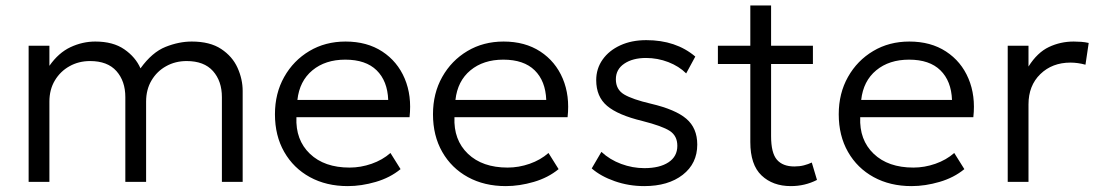

<svg xmlns="http://www.w3.org/2000/svg" viewBox="-20 -648 3917 684"><path d="M82 0V-485H156V-413.5Q188.5 -460 231.2 -480Q274 -500 319.5 -500Q383 -500 423 -472.2Q463 -444.5 480.5 -404.5Q522 -462 569.8 -481Q617.5 -500 663 -500Q728 -500 768 -473.5Q808 -447 826.2 -406.5Q844.5 -366 844.5 -324V0H770.5V-302Q770.5 -359 738.8 -394.8Q707 -430.5 645 -430.5Q604.5 -430.5 571.8 -412.2Q539 -394 519.8 -361.5Q500.5 -329 500.5 -286V0H426.5V-302Q426.5 -359 394.8 -394.8Q363 -430.5 301 -430.5Q260.5 -430.5 227.8 -412.2Q195 -394 175.5 -361.5Q156 -329 156 -286V0Z M1219 15Q1142.5 15 1084 -17Q1025.5 -49 992.5 -106.8Q959.5 -164.5 959.5 -241Q959.5 -315.5 992.5 -374Q1025.5 -432.5 1082.2 -466.2Q1139 -500 1211 -500Q1287.5 -500 1341.8 -464.5Q1396 -429 1421.8 -368Q1447.5 -307 1439 -230.5H1036Q1032.5 -149.5 1084 -100.2Q1135.5 -51 1225.5 -51Q1265 -51 1303.8 -64.5Q1342.5 -78 1371 -103L1407 -45.5Q1370 -15 1318.8 0Q1267.5 15 1219 15ZM1039.5 -292H1363Q1360.5 -359.5 1321.8 -397.5Q1283 -435.5 1210 -435.5Q1139 -435.5 1093 -397.5Q1047 -359.5 1039.5 -292Z M1782 15Q1705.5 15 1647 -17Q1588.5 -49 1555.5 -106.8Q1522.5 -164.5 1522.5 -241Q1522.5 -315.5 1555.5 -374Q1588.5 -432.5 1645.2 -466.2Q1702 -500 1774 -500Q1850.5 -500 1904.8 -464.5Q1959 -429 1984.8 -368Q2010.5 -307 2002 -230.5H1599Q1595.5 -149.5 1647 -100.2Q1698.5 -51 1788.5 -51Q1828 -51 1866.8 -64.5Q1905.5 -78 1934 -103L1970 -45.5Q1933 -15 1881.8 0Q1830.5 15 1782 15ZM1602.5 -292H1926Q1923.5 -359.5 1884.8 -397.5Q1846 -435.5 1773 -435.5Q1702 -435.5 1656 -397.5Q1610 -359.5 1602.5 -292Z M2275 15Q2220 15 2170 -2.5Q2120 -20 2088 -48L2122.5 -107Q2152.5 -79 2193 -64Q2233.5 -49 2275.5 -49Q2330 -49 2361.5 -69.8Q2393 -90.5 2393 -128.5Q2393 -164 2366.2 -181.5Q2339.5 -199 2268.5 -217Q2181.5 -238 2142.8 -270.8Q2104 -303.5 2104 -362.5Q2104 -403.5 2126.8 -435.8Q2149.5 -468 2189.8 -486.5Q2230 -505 2282.5 -505Q2388 -505 2457 -446.5L2424.5 -386.5Q2399 -412 2360.8 -426.8Q2322.5 -441.5 2281.5 -441.5Q2234 -441.5 2204 -421.2Q2174 -401 2174 -365.5Q2174 -329 2203.5 -311.5Q2233 -294 2299 -278.5Q2386.5 -258 2425.2 -224.8Q2464 -191.5 2464 -133Q2464 -65.5 2412.2 -25.2Q2360.5 15 2275 15Z M2797.5 15Q2733 15 2693 -23Q2653 -61 2653 -142V-420H2537.5V-485H2653V-628.5H2727V-485H2876V-420H2727V-163Q2727 -103 2747.8 -79Q2768.5 -55 2810 -55Q2828.5 -55 2844 -59Q2859.5 -63 2872 -69L2890.5 -7Q2847.5 15 2797.5 15Z M3227.5 15Q3151 15 3092.5 -17Q3034 -49 3001 -106.8Q2968 -164.5 2968 -241Q2968 -315.5 3001 -374Q3034 -432.5 3090.8 -466.2Q3147.5 -500 3219.5 -500Q3296 -500 3350.2 -464.5Q3404.5 -429 3430.2 -368Q3456 -307 3447.5 -230.5H3044.5Q3041 -149.5 3092.5 -100.2Q3144 -51 3234 -51Q3273.5 -51 3312.2 -64.5Q3351 -78 3379.5 -103L3415.5 -45.5Q3378.5 -15 3327.2 0Q3276 15 3227.5 15ZM3048 -292H3371.5Q3369 -359.5 3330.2 -397.5Q3291.5 -435.5 3218.5 -435.5Q3147.5 -435.5 3101.5 -397.5Q3055.5 -359.5 3048 -292Z M3570 0V-485H3644V-411Q3675.5 -461 3716.8 -480.5Q3758 -500 3805 -500Q3818 -500 3831.8 -499Q3845.5 -498 3858.5 -495L3847 -417.5Q3819.5 -425 3793.5 -425Q3728.5 -425 3686.2 -384Q3644 -343 3644 -276V0Z"/></svg>

Font: Geologica ExtraLight
Style: Regular
Weight: 200
Designer: Sindre Bremnes, Frode Helland
Foundry: Monokrom Skriftforlag AS
Version: Version 1.010; ttfautohint (v1.8.4.7-5d5b);gftools[0.9.28]